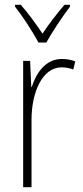

<svg xmlns="http://www.w3.org/2000/svg" viewBox="-20 -784 347 804"><path d="M141 -606H174C199 -651 241 -714 273 -756V-764H250C215 -723 186 -685 158 -643C131 -684 96 -731 67 -764H43V-756C72 -720 116 -653 141 -606ZM239 -537C169 -537 131 -476 113 -420H111L106 -529H77V0H112V-283C112 -395 156 -502 238 -502C257 -502 274 -498 287 -493L295 -527C278 -534 258 -537 239 -537Z"/></svg>

Font: Noto Sans Bengali Condensed ExtraLight
Style: Regular
Weight: 200
Width: 3
Designer: Joana Ranito - Universal Thirst; Jelle Bosma - Monotype Design Team
Foundry: Universal Thirst ehf.
Version: Version 3.000